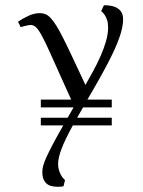

<svg xmlns="http://www.w3.org/2000/svg" viewBox="-20 -735 555 744"><path d="M382.8 -714.8Q399.4 -714.8 413.1 -711.9Q426.8 -709 436.5 -702.4Q446.3 -695.8 451.7 -685.5Q457 -675.3 457 -660.2Q457 -634.8 446.8 -602.1Q436.5 -569.3 418 -530.3Q399.4 -491.2 374 -445.6Q348.6 -399.9 318.8 -349.1H413.1V-318.8H301.8L278.8 -278.8H413.1V-249H262.2Q232.9 -195.8 219 -159.7Q205.1 -123.5 205.1 -100.1Q205.1 -88.4 207.8 -78.4Q210.4 -68.4 214.4 -60.3Q218.3 -52.2 223.1 -46.4Q228 -40.5 231.9 -37.1L226.1 -13.2Q221.7 -12.2 216.6 -11.7Q211.4 -11.2 206.1 -11.2Q193.4 -11.2 181.9 -13.4Q170.4 -15.6 162.1 -22.2Q153.8 -28.8 148.9 -40Q144 -51.3 144 -69.8Q144 -80.6 147.9 -94.7Q151.9 -108.9 161.4 -129.4Q170.9 -149.9 186.3 -179Q201.7 -208 225.1 -249H138.2V-278.8H242.2L265.1 -318.8H138.2V-349.1H255.9Q247.6 -367.7 239.7 -384.5Q231.9 -401.4 225.1 -417Q193.4 -487.8 173.8 -531.2Q154.3 -574.7 141.1 -598.4Q127.9 -622.1 118.7 -630.1Q109.4 -638.2 99.1 -638.2Q93.8 -638.2 86.9 -636.7Q80.1 -635.3 74.2 -633.8Q67.4 -631.8 60.1 -629.9L49.8 -650.9Q68.4 -663.6 90.6 -673.8Q112.8 -684.1 134.8 -684.1Q146.5 -684.1 156.5 -679.9Q166.5 -675.8 176.5 -665Q186.5 -654.3 198 -636Q209.5 -617.7 223.6 -589.8Q237.8 -562 256.1 -522.9Q274.4 -483.9 298.8 -432.1L311 -405.8Q326.2 -432.1 341.8 -460.9Q357.4 -489.7 370.1 -518.6Q382.8 -547.4 390.9 -575.7Q398.9 -604 398.9 -628.9Q398.9 -646 394.8 -658Q390.6 -669.9 385.3 -677.7Q379.4 -686.5 372.1 -691.9Z"/></svg>

Font: Rochester
Style: Regular
Weight: 400
Version: Version 1.006